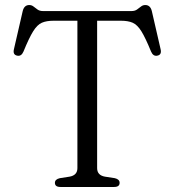

<svg xmlns="http://www.w3.org/2000/svg" viewBox="-20 -744 694 764"><path d="M151 -700H503.5Q516.5 -700 525 -706Q533.5 -712 541 -718Q548.5 -724 558 -724Q578 -724 584 -700.5L619 -548.5Q624.5 -526 606 -522.5Q589.5 -519 581 -539Q559 -593 542.8 -619.2Q526.5 -645.5 508 -653.5Q489.5 -661.5 461.5 -661.5H366.5V-75Q366.5 -46.5 398 -41L437 -35Q456 -30.5 456 -16.5Q456 0 434 0H220.5Q198.5 0 198.5 -16.5Q198.5 -30.5 218 -35L256.5 -41Q288 -46.5 288 -75V-661.5H193Q165 -661.5 146.5 -653.5Q128 -645.5 111.8 -619.2Q95.5 -593 73.5 -539Q65 -519 48.5 -522.5Q30 -526 35.5 -548.5L70.5 -700.5Q76.5 -724 96.5 -724Q106 -724 113.5 -718Q121 -712 129.5 -706Q138 -700 151 -700Z"/></svg>

Font: Fraunces 9pt S050 Light
Style: Regular
Weight: 300
Version: Version 1.000; ttfautohint (v1.8.3)